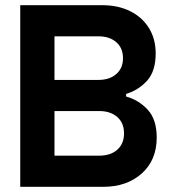

<svg xmlns="http://www.w3.org/2000/svg" viewBox="-20 -720 654 740"><path d="M374 -700Q435 -700 481.5 -677Q528 -654 554 -612Q580 -570 580 -514Q580 -445 546.5 -408.5Q513 -372 466 -358V-348Q514 -335 549 -297.5Q584 -260 584 -190Q584 -103 526.5 -51.5Q469 0 378 0H58V-700ZM190 -120H362Q406 -120 432 -143Q458 -166 458 -206Q458 -246 432 -269Q406 -292 362 -292H190ZM190 -412H360Q402 -412 428 -434.5Q454 -457 454 -496Q454 -535 428 -557.5Q402 -580 360 -580H190Z"/></svg>

Font: Space Grotesk Variable
Style: Regular
Weight: 400
Designer: Florian Karsten (Space Grotesk), Colophon Foundry (Space Mono)
Foundry: Florian Karsten
Version: Version 1.106